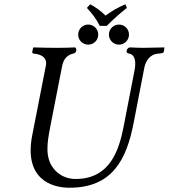

<svg xmlns="http://www.w3.org/2000/svg" viewBox="-20 -869 790 899"><path d="M305 10C503 10 572 -117 606 -295L656 -553C662 -581 680 -615 721 -618C737 -619 745 -620 747 -627L750 -645L749 -647C713 -646 674 -645 652 -645C630 -645 615 -646 591 -647C579 -647 574 -638 573 -631C571 -624 575 -620 585 -618C617 -611 616 -571 610 -540L559 -277C537 -165 495 -31 334 -31C288 -31 252 -52 230 -81C189 -134 202 -204 214 -269L270 -555C275 -583 286 -609 322 -618C330 -620 335 -622 337 -632C338 -638 337 -647 329 -647C305 -646 288 -645 249 -645C212 -645 172 -646 137 -647L135 -645L131 -627C130 -622 133 -618 138 -618C170 -615 202 -602 195 -563L131 -236C91 -32 220 10 305 10ZM447 -748H480C510 -778 541 -806 574 -832L567 -849C534 -835 506 -819 474 -796C452 -818 430 -834 402 -849L387 -832C410 -807 431 -781 447 -748ZM346 -707C346 -681 367 -660 393 -660C419 -660 440 -681 440 -707C440 -733 419 -754 393 -754C367 -754 346 -733 346 -707ZM490 -707C490 -681 511 -660 537 -660C563 -660 584 -681 584 -707C584 -733 563 -754 537 -754C511 -754 490 -733 490 -707Z"/></svg>

Font: Libertinus Serif
Style: Italic
Weight: 400
Italic angle: -12°
Designer: Philipp H. Poll, Khaled Hosny
Foundry: Caleb Maclennan
Version: Version 7.050;RELEASE